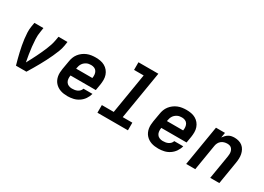

<svg xmlns="http://www.w3.org/2000/svg" viewBox="-12 -1463 3024 2198"><g transform="rotate(30 1500.0 -363.5)"><path d="M175 0Q164 -38 154 -76.5Q144 -115 135 -154Q126 -193 118.5 -232.5Q111 -272 106 -312.5Q101 -353 99 -394Q97 -435 104 -477L113 -530H232L224 -477Q215 -427 217.5 -377.5Q220 -328 225 -280Q230 -232 238 -184.5Q246 -137 255 -89Q272 -121 289 -152.5Q306 -184 321.5 -216Q337 -248 352 -280Q367 -312 380.5 -344.5Q394 -377 405 -410Q416 -443 422 -477L431 -530H550L542 -477Q535 -435 519 -394Q503 -353 484.5 -312.5Q466 -272 445.5 -232.5Q425 -193 403.5 -154Q382 -115 359 -76.5Q336 -38 313 0Z M860 8Q836 8 812 5Q788 2 766 -5.5Q744 -13 725 -25.5Q706 -38 691 -55Q676 -72 666.5 -93Q657 -114 653 -137Q649 -160 650 -184.5Q651 -209 655 -233L674 -343Q678 -371 688 -398Q698 -425 716 -448.5Q734 -472 758 -490Q782 -508 809 -519Q836 -530 864.5 -534Q893 -538 920 -538Q952 -538 983 -532.5Q1014 -527 1040.5 -512Q1067 -497 1086 -474Q1105 -451 1115 -422Q1125 -393 1125 -361Q1125 -329 1120 -297L1106 -215H772Q768 -192 770 -169Q772 -146 784 -128Q796 -110 816.5 -101.5Q837 -93 860 -93Q877 -93 894.5 -95.5Q912 -98 928.5 -105.5Q945 -113 958 -126.5Q971 -140 976 -158H1095Q1085 -120 1062.5 -87Q1040 -54 1006.5 -31.5Q973 -9 935 -0.5Q897 8 860 8ZM789 -315H1003Q1007 -338 1005 -360.5Q1003 -383 992 -401.5Q981 -420 961 -428.5Q941 -437 918 -437Q903 -437 888 -434.5Q873 -432 859 -425Q845 -418 832.5 -407.5Q820 -397 811.5 -383.5Q803 -370 798 -355.5Q793 -341 791 -327Z M1252 0V-101H1409L1497 -634H1370V-735H1633L1528 -101H1655V0Z M2060 8Q2036 8 2012 5Q1988 2 1966 -5.5Q1944 -13 1925 -25.5Q1906 -38 1891 -55Q1876 -72 1866.5 -93Q1857 -114 1853 -137Q1849 -160 1850 -184.5Q1851 -209 1855 -233L1874 -343Q1878 -371 1888 -398Q1898 -425 1916 -448.5Q1934 -472 1958 -490Q1982 -508 2009 -519Q2036 -530 2064.5 -534Q2093 -538 2120 -538Q2152 -538 2183 -532.5Q2214 -527 2240.5 -512Q2267 -497 2286 -474Q2305 -451 2315 -422Q2325 -393 2325 -361Q2325 -329 2320 -297L2306 -215H1972Q1968 -192 1970 -169Q1972 -146 1984 -128Q1996 -110 2016.5 -101.5Q2037 -93 2060 -93Q2077 -93 2094.5 -95.5Q2112 -98 2128.5 -105.5Q2145 -113 2158 -126.5Q2171 -140 2176 -158H2295Q2285 -120 2262.5 -87Q2240 -54 2206.5 -31.5Q2173 -9 2135 -0.5Q2097 8 2060 8ZM1989 -315H2203Q2207 -338 2205 -360.5Q2203 -383 2192 -401.5Q2181 -420 2161 -428.5Q2141 -437 2118 -437Q2103 -437 2088 -434.5Q2073 -432 2059 -425Q2045 -418 2032.5 -407.5Q2020 -397 2011.5 -383.5Q2003 -370 1998 -355.5Q1993 -341 1991 -327Z M2425 0 2513 -530H2632L2621 -463Q2633 -480 2647.5 -495Q2662 -510 2680 -520.5Q2698 -531 2717.5 -534.5Q2737 -538 2756 -538Q2785 -538 2812.5 -530Q2840 -522 2861 -505Q2882 -488 2895 -463.5Q2908 -439 2913.5 -412Q2919 -385 2918 -355.5Q2917 -326 2912 -297L2863 0H2743L2795 -313Q2797 -328 2798 -343Q2799 -358 2796.5 -372Q2794 -386 2787.5 -399Q2781 -412 2770.5 -421Q2760 -430 2746 -433.5Q2732 -437 2717 -437Q2697 -437 2676.5 -431Q2656 -425 2639.5 -411.5Q2623 -398 2613.5 -379Q2604 -360 2601 -340L2545 0Z"/></g></svg>

Font: Iosevka Curly Extended Oblique
Style: Bold
Weight: 700
Width: 7
Italic angle: -9°
Monospace: yes
Designer: Belleve Invis
Foundry: Belleve Invis
Version: Version 11.1.0; ttfautohint (v1.8.3)